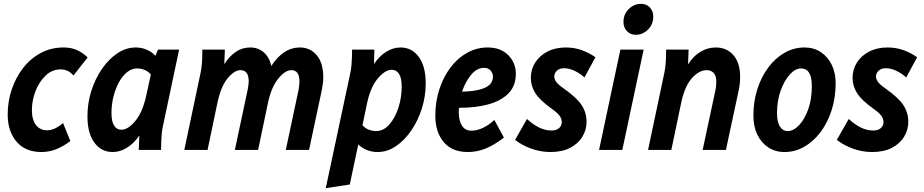

<svg xmlns="http://www.w3.org/2000/svg" viewBox="-20 -780 4806 999"><path d="M20 -184Q20 -252 41 -314.5Q62 -377 100.5 -426.5Q139 -476 192.5 -504.5Q246 -533 311 -533Q352 -533 382.5 -518.5Q413 -504 436 -481L362 -387Q336 -419 296 -419Q251 -419 217.5 -387Q184 -355 165 -306.5Q146 -258 146 -207Q146 -156 167.5 -129Q189 -102 225 -102Q246 -102 267.5 -112.5Q289 -123 308 -140L346 -46Q312 -20 274.5 -4.5Q237 11 195 11Q112 11 66 -43Q20 -97 20 -184Z M435 -175Q435 -244 455.5 -308Q476 -372 511.5 -423Q547 -474 592 -503.5Q637 -533 686 -533Q746 -533 789 -490L802 -522H912L828 -125Q823 -102 821.5 -84.5Q820 -67 819 -45L818 0H702L705 -75Q677 -34 641 -11.5Q605 11 566 11Q507 11 471 -38Q435 -87 435 -175ZM560 -192Q560 -147 574 -126Q588 -105 612 -105Q646 -105 684 -150.5Q722 -196 741 -283L765 -393Q748 -411 729.5 -417.5Q711 -424 693 -424Q665 -424 640.5 -404Q616 -384 598 -350.5Q580 -317 570 -276Q560 -235 560 -192Z M939 0 1023 -398Q1031 -437 1032 -477L1033 -522H1150L1147 -446Q1173 -487 1206.5 -510Q1240 -533 1282 -533Q1323 -533 1352 -508Q1381 -483 1392 -437Q1420 -482 1458 -507.5Q1496 -533 1541 -533Q1594 -533 1628 -492.5Q1662 -452 1662 -379Q1662 -362 1660 -346Q1658 -330 1655 -314L1588 0H1467L1534 -315Q1538 -338 1538 -357Q1538 -415 1496 -415Q1464 -415 1427.5 -370.5Q1391 -326 1373 -239L1323 0H1202L1269 -315Q1274 -340 1274 -357Q1274 -415 1231 -415Q1199 -415 1163.5 -371.5Q1128 -328 1110 -239L1060 0Z M1675 199 1802 -397Q1807 -420 1808.5 -437.5Q1810 -455 1811 -477L1812 -522H1928L1926 -447Q1953 -488 1989.5 -510.5Q2026 -533 2064 -533Q2123 -533 2159 -484Q2195 -435 2195 -346Q2195 -278 2174.5 -214Q2154 -150 2118.5 -99Q2083 -48 2038.5 -18.5Q1994 11 1945 11Q1887 11 1844 -28L1800 180ZM1889 -239 1866 -128Q1882 -111 1900.5 -104.5Q1919 -98 1937 -98Q1975 -98 2005 -131.5Q2035 -165 2052.5 -218Q2070 -271 2070 -329Q2070 -375 2056 -396Q2042 -417 2018 -417Q1984 -417 1945.5 -371.5Q1907 -326 1889 -239Z M2245 -179Q2245 -250 2265.5 -314Q2286 -378 2323 -427.5Q2360 -477 2410 -505Q2460 -533 2518 -533Q2585 -533 2624.5 -493Q2664 -453 2664 -396Q2664 -334 2626.5 -295Q2589 -256 2522.5 -237.5Q2456 -219 2368 -219Q2367 -208 2367 -197Q2367 -153 2383.5 -126.5Q2400 -100 2433 -100Q2462 -100 2493.5 -115Q2525 -130 2552 -156L2602 -64Q2551 -25 2506.5 -7Q2462 11 2414 11Q2332 11 2288.5 -41Q2245 -93 2245 -179ZM2499 -427Q2461 -427 2431 -390.5Q2401 -354 2384 -303Q2449 -305 2483.5 -316Q2518 -327 2531.5 -343.5Q2545 -360 2545 -381Q2545 -399 2532.5 -413Q2520 -427 2499 -427Z M2660 -52 2722 -161Q2752 -133 2784 -117Q2816 -101 2850 -101Q2875 -101 2889 -113.5Q2903 -126 2903 -145Q2903 -161 2892.5 -176.5Q2882 -192 2851 -214Q2788 -259 2765 -296Q2742 -333 2742 -375Q2742 -419 2765 -455Q2788 -491 2829 -512Q2870 -533 2924 -533Q2969 -533 3008.5 -518.5Q3048 -504 3078 -482L3021 -377Q2998 -398 2970 -411.5Q2942 -425 2914 -425Q2892 -425 2878 -412.5Q2864 -400 2864 -381Q2864 -368 2874.5 -353.5Q2885 -339 2914 -319Q2982 -271 3007 -232Q3032 -193 3032 -146Q3032 -105 3010.5 -69Q2989 -33 2947 -11Q2905 11 2844 11Q2793 11 2744.5 -6.5Q2696 -24 2660 -52Z M3224 -665Q3224 -706 3251.5 -733Q3279 -760 3315 -760Q3344 -760 3361.5 -741Q3379 -722 3379 -694Q3379 -653 3351.5 -626Q3324 -599 3288 -599Q3260 -599 3242 -618Q3224 -637 3224 -665ZM3097 0 3208 -522H3329L3218 0Z M3352 0 3436 -398Q3444 -437 3445 -477L3446 -522H3563L3560 -445Q3587 -488 3624.5 -510.5Q3662 -533 3704 -533Q3762 -533 3796.5 -492.5Q3831 -452 3831 -381Q3831 -345 3824 -312L3757 0H3636L3703 -313Q3705 -322 3706 -333Q3707 -344 3707 -357Q3707 -385 3693.5 -400Q3680 -415 3657 -415Q3617 -415 3579 -372Q3541 -329 3523 -239L3473 0Z M3900 -178Q3900 -252 3920.5 -316Q3941 -380 3977.5 -429Q4014 -478 4062.5 -505.5Q4111 -533 4166 -533Q4214 -533 4250.5 -509Q4287 -485 4307.5 -443Q4328 -401 4328 -348Q4328 -273 4307.5 -208Q4287 -143 4250 -93.5Q4213 -44 4165 -16.5Q4117 11 4062 11Q4014 11 3977.5 -13Q3941 -37 3920.5 -79.5Q3900 -122 3900 -178ZM4023 -192Q4023 -145 4038 -121.5Q4053 -98 4079 -98Q4108 -98 4137 -128Q4166 -158 4185 -210.5Q4204 -263 4204 -332Q4204 -424 4148 -424Q4119 -424 4090.5 -393.5Q4062 -363 4042.5 -310.5Q4023 -258 4023 -192Z M4334 -52 4396 -161Q4426 -133 4458 -117Q4490 -101 4524 -101Q4549 -101 4563 -113.5Q4577 -126 4577 -145Q4577 -161 4566.5 -176.5Q4556 -192 4525 -214Q4462 -259 4439 -296Q4416 -333 4416 -375Q4416 -419 4439 -455Q4462 -491 4503 -512Q4544 -533 4598 -533Q4643 -533 4682.5 -518.5Q4722 -504 4752 -482L4695 -377Q4672 -398 4644 -411.5Q4616 -425 4588 -425Q4566 -425 4552 -412.5Q4538 -400 4538 -381Q4538 -368 4548.5 -353.5Q4559 -339 4588 -319Q4656 -271 4681 -232Q4706 -193 4706 -146Q4706 -105 4684.5 -69Q4663 -33 4621 -11Q4579 11 4518 11Q4467 11 4418.5 -6.5Q4370 -24 4334 -52Z"/></svg>

Font: Radio Canada Condensed SemiBold
Style: Italic
Weight: 600
Width: 3
Italic angle: -12°
Designer: Charles Daoud, Etienne Aubert Bonn, Alexandre Saumier Demers, Jacques Le Bailly
Foundry: Radio-Canada
Version: Version 2.104; ttfautohint (v1.8.4.7-5d5b);gftools[0.9.28.de